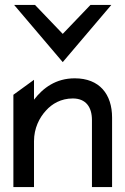

<svg xmlns="http://www.w3.org/2000/svg" viewBox="-20 -762 511 782"><path d="M235.5 -509 433.5 -742H348.5L235.5 -624L122.5 -742H37.5ZM436.5 -283C436.5 -378 385.5 -443 284.5 -443C207.5 -443 155.5 -404 118.5 -356V-437L34.5 -376V0H118.5V-187C118.5 -240 140.5 -283 167.5 -312C191.5 -339 228.5 -361 276.5 -361C330.5 -361 354.5 -325 354.5 -273V0H436.5Z"/></svg>

Font: Charger
Style: Bd
Weight: 400
Designer: Jasper
Foundry: Cannot Into Space Fonts
Version: Version 0.98